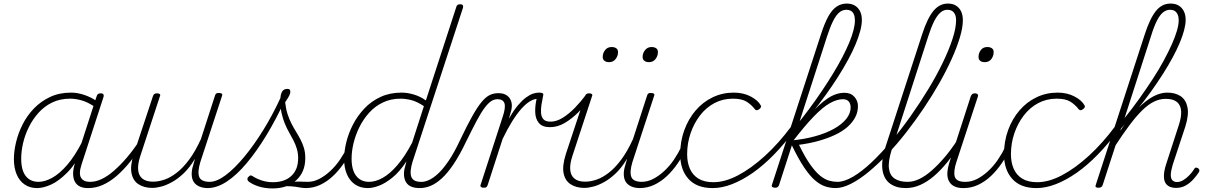

<svg xmlns="http://www.w3.org/2000/svg" viewBox="-20 -1039 6788 1078"><path d="M188 17Q148 17 118.5 -3Q89 -23 73.5 -60Q58 -97 58 -146Q58 -189 70 -240Q82 -291 107 -340.5Q132 -390 170.5 -430Q209 -470 261 -494.5Q313 -519 379 -519Q415 -519 453.5 -506Q492 -493 523 -471L511 -440Q470 -467 436.5 -476Q403 -485 374 -485Q318 -485 274 -464Q230 -443 197 -406.5Q164 -370 142 -325.5Q120 -281 109.5 -235Q99 -189 99 -148Q99 -108 109 -79.5Q119 -51 141 -34.5Q163 -18 196 -18Q232 -18 273.5 -41Q315 -64 358 -114Q401 -164 442 -244L451 -207Q407 -120 358.5 -71Q310 -22 266.5 -2.5Q223 17 188 17ZM472 17Q448 17 429.5 8.5Q411 0 401 -18Q391 -36 390.5 -61.5Q390 -87 400 -120L523 -500Q526 -508 531 -511.5Q536 -515 546 -515Q558 -515 561 -508.5Q564 -502 561 -494L438 -116Q421 -64 435 -41Q449 -18 484 -18Q490 -18 493 -12.5Q496 -7 495.5 -0.5Q495 6 489 11.5Q483 17 472 17Z M475 17Q466 17 462 11.5Q458 6 459.5 -0.5Q461 -7 467.5 -12.5Q474 -18 486 -18Q518 -18 551.5 -34Q585 -50 620.5 -81Q656 -112 692 -154Q728 -196 762 -248Q768 -258 776 -256.5Q784 -255 787.5 -247Q791 -239 784 -230Q746 -174 708.5 -128Q671 -82 633.5 -50Q596 -18 556.5 -0.5Q517 17 475 17Z M835 16Q790 16 758.5 -4Q727 -24 718.5 -66Q710 -108 731 -174L839 -500Q842 -508 847 -511.5Q852 -515 863 -515Q871 -515 876.5 -511Q882 -507 878 -499L768 -164Q753 -119 755.5 -86.5Q758 -54 779 -36.5Q800 -19 839 -19Q870 -19 903.5 -30.5Q937 -42 972 -69Q1007 -96 1041.5 -142Q1076 -188 1108 -258L1187 -502Q1190 -511 1194 -514Q1198 -517 1209 -517Q1219 -517 1224.5 -513.5Q1230 -510 1227 -502L1105 -130Q1088 -74 1098.5 -46Q1109 -18 1159 -18Q1167 -18 1169.5 -12.5Q1172 -7 1170.5 -0.5Q1169 6 1163 11.5Q1157 17 1147 17Q1123 17 1104 10Q1085 3 1073 -10.5Q1061 -24 1057.5 -45.5Q1054 -67 1060 -95L1075 -148Q1045 -98 1012 -66.5Q979 -35 946.5 -17Q914 1 885.5 8.5Q857 16 835 16Z M1145 17Q1137 17 1133.5 11.5Q1130 6 1132 -0.5Q1134 -7 1140.5 -12.5Q1147 -18 1156 -18Q1197 -18 1247 -55.5Q1297 -93 1351 -158Q1405 -223 1458 -308.5Q1511 -394 1556 -492Q1561 -501 1568 -500.5Q1575 -500 1579 -492Q1583 -484 1577 -471Q1530 -369 1476 -280Q1422 -191 1366 -124Q1310 -57 1254 -20Q1198 17 1145 17Z M1698 17Q1680 17 1660 13Q1640 9 1614 7Q1588 5 1555 8L1581 -11Q1616 -18 1638 -19Q1660 -20 1676.5 -19Q1693 -18 1709 -18Q1718 -18 1722 -12.5Q1726 -7 1725 -0.5Q1724 6 1717 11.5Q1710 17 1698 17ZM1510 19Q1467 19 1431.5 7.5Q1396 -4 1375 -21Q1369 -27 1369 -34Q1369 -41 1375 -46Q1382 -54 1388 -54Q1394 -54 1403 -47Q1426 -33 1454 -24.5Q1482 -16 1512 -16Q1578 -16 1616 -51.5Q1654 -87 1654 -151Q1654 -179 1646.5 -204Q1639 -229 1627.5 -251Q1616 -273 1603 -296Q1590 -319 1579 -345.5Q1568 -372 1561 -404Q1554 -436 1554 -476Q1554 -508 1563.5 -524Q1573 -540 1593 -540Q1604 -540 1607 -535Q1610 -530 1610 -524Q1610 -514 1604 -502Q1598 -490 1581 -465Q1585 -428 1594.5 -398.5Q1604 -369 1616.5 -345Q1629 -321 1642.5 -299Q1656 -277 1667.5 -255Q1679 -233 1686.5 -208Q1694 -183 1694 -151Q1694 -74 1644 -27.5Q1594 19 1510 19Z M1696 17Q1687 17 1683 11.5Q1679 6 1680.5 -0.5Q1682 -7 1688.5 -12.5Q1695 -18 1707 -18Q1740 -18 1771.5 -34Q1803 -50 1833.5 -78Q1864 -106 1888.5 -142Q1913 -178 1931 -216Q1935 -225 1942 -224.5Q1949 -224 1954.5 -218.5Q1960 -213 1957 -204Q1937 -161 1909.5 -121Q1882 -81 1849 -50Q1816 -19 1777.5 -1Q1739 17 1696 17Z M2045 17Q2004 17 1974 -3Q1944 -23 1928 -60Q1912 -97 1912 -146Q1912 -190 1924.5 -241Q1937 -292 1962.5 -341Q1988 -390 2026.5 -430.5Q2065 -471 2117 -495Q2169 -519 2235 -519Q2268 -519 2304.5 -508Q2341 -497 2371 -475L2542 -1000Q2544 -1008 2549 -1011.5Q2554 -1015 2564 -1015Q2576 -1015 2579 -1008.5Q2582 -1002 2579 -994L2296 -130Q2279 -74 2289.5 -46Q2300 -18 2344 -18Q2350 -18 2353.5 -12.5Q2357 -7 2356 -0.5Q2355 6 2349 11.5Q2343 17 2333 17Q2312 17 2294.5 11Q2277 5 2266 -7.5Q2255 -20 2250.5 -39.5Q2246 -59 2250 -86L2262 -133Q2224 -75 2184 -42.5Q2144 -10 2108.5 3.5Q2073 17 2045 17ZM2052 -18Q2088 -18 2128 -40Q2168 -62 2210.5 -111Q2253 -160 2294 -238L2360 -443Q2321 -469 2289 -477Q2257 -485 2229 -485Q2175 -485 2130.5 -464Q2086 -443 2053 -406.5Q2020 -370 1998 -325.5Q1976 -281 1965 -235Q1954 -189 1954 -148Q1954 -108 1964.5 -79.5Q1975 -51 1997 -34.5Q2019 -18 2052 -18Z M2337 17Q2328 17 2324 11.5Q2320 6 2321.5 -0.5Q2323 -7 2330 -12.5Q2337 -18 2349 -18Q2365 -18 2388 -28Q2411 -38 2438.5 -63Q2466 -88 2498 -134.5Q2530 -181 2564 -254Q2603 -336 2632 -387.5Q2661 -439 2684.5 -467Q2708 -495 2730 -505.5Q2752 -516 2779 -516Q2789 -516 2791.5 -511Q2794 -506 2792 -499Q2790 -492 2784.5 -487Q2779 -482 2773 -482Q2754 -482 2737 -470.5Q2720 -459 2700.5 -433Q2681 -407 2657 -362Q2633 -317 2599 -248Q2562 -170 2527.5 -118.5Q2493 -67 2460.5 -37.5Q2428 -8 2397.5 4.5Q2367 17 2337 17Z M2695 15Q2686 15 2681 11Q2676 7 2678 0L2802 -382Q2820 -435 2812.5 -458.5Q2805 -482 2773 -482Q2765 -482 2762 -487Q2759 -492 2760 -499Q2761 -506 2766 -511Q2771 -516 2779 -516Q2798 -516 2813 -510Q2828 -504 2838.5 -491.5Q2849 -479 2852.5 -460.5Q2856 -442 2850 -417L2837 -372Q2863 -418 2887 -446.5Q2911 -475 2932.5 -491Q2954 -507 2972 -513Q2990 -519 3005 -519Q3011 -519 3014.5 -513.5Q3018 -508 3017.5 -501.5Q3017 -495 3012.5 -489.5Q3008 -484 2998 -484Q2978 -484 2955 -470Q2932 -456 2907 -428Q2882 -400 2855.5 -357.5Q2829 -315 2802 -259L2718 0Q2715 8 2711 11.5Q2707 15 2695 15Z M3068 -325Q3025 -325 3005.5 -348.5Q2986 -372 2985 -409.5Q2984 -447 2993 -485L3006 -519Q3021 -519 3026.5 -515.5Q3032 -512 3030 -505Q3024 -477 3020 -450.5Q3016 -424 3018 -402.5Q3020 -381 3032 -368.5Q3044 -356 3071 -356Q3105 -356 3140 -378Q3175 -400 3208.5 -434.5Q3242 -469 3270 -507Q3274 -513 3283 -510Q3292 -507 3296.5 -500Q3301 -493 3292 -483Q3264 -446 3228 -409.5Q3192 -373 3151.5 -349Q3111 -325 3068 -325Z M3261 16Q3216 16 3184.5 -4Q3153 -24 3144.5 -66Q3136 -108 3157 -174L3265 -500Q3268 -508 3273 -511.5Q3278 -515 3289 -515Q3297 -515 3302.5 -511Q3308 -507 3304 -499L3194 -164Q3179 -119 3181.5 -86.5Q3184 -54 3205 -36.5Q3226 -19 3265 -19Q3296 -19 3329.5 -30.5Q3363 -42 3398 -69Q3433 -96 3467.5 -142Q3502 -188 3534 -258L3613 -502Q3616 -511 3620 -514Q3624 -517 3635 -517Q3645 -517 3650.5 -513.5Q3656 -510 3653 -502L3531 -130Q3514 -74 3524.5 -46Q3535 -18 3585 -18Q3593 -18 3595.5 -12.5Q3598 -7 3596.5 -0.5Q3595 6 3589 11.5Q3583 17 3573 17Q3549 17 3530 10Q3511 3 3499 -10.5Q3487 -24 3483.5 -45.5Q3480 -67 3486 -95L3501 -148Q3471 -98 3438 -66.5Q3405 -35 3372.5 -17Q3340 1 3311.5 8.5Q3283 16 3261 16Z M3571 17Q3562 17 3558 11.5Q3554 6 3555.5 -0.5Q3557 -7 3563.5 -12.5Q3570 -18 3582 -18Q3615 -18 3646.5 -34Q3678 -50 3708.5 -78Q3739 -106 3763.5 -142Q3788 -178 3806 -216Q3810 -225 3817 -224.5Q3824 -224 3829.5 -218.5Q3835 -213 3832 -204Q3812 -161 3784.5 -121Q3757 -81 3724 -50Q3691 -19 3652.5 -1Q3614 17 3571 17Z M3400 -690Q3384 -690 3374 -697.5Q3364 -705 3364 -719Q3364 -741 3377.5 -758Q3391 -775 3414 -775Q3430 -775 3440 -768Q3450 -761 3450 -746Q3450 -725 3436.5 -707.5Q3423 -690 3400 -690ZM3624 -690Q3608 -690 3598 -697.5Q3588 -705 3588 -719Q3588 -741 3602 -758Q3616 -775 3638 -775Q3654 -775 3664 -768Q3674 -761 3674 -746Q3674 -725 3660.5 -707.5Q3647 -690 3624 -690Z M3981 17Q3892 17 3845.5 -34.5Q3799 -86 3799 -173Q3799 -245 3822 -308Q3845 -371 3885.5 -418.5Q3926 -466 3981 -492.5Q4036 -519 4100 -519Q4154 -519 4195.5 -497Q4237 -475 4252 -446Q4254 -442 4252.5 -437.5Q4251 -433 4243 -426Q4233 -419 4227 -420.5Q4221 -422 4218 -426Q4199 -451 4172 -468Q4145 -485 4095 -485Q4038 -485 3991 -460Q3944 -435 3910 -390.5Q3876 -346 3857 -290Q3838 -234 3838 -173Q3838 -127 3853.5 -91.5Q3869 -56 3901.5 -36Q3934 -16 3986 -16Q3995 -16 3998.5 -11Q4002 -6 4001.5 0.5Q4001 7 3995.5 12Q3990 17 3981 17Z M3982 17Q3973 17 3968 12Q3963 7 3963 0.5Q3963 -6 3969 -11Q3975 -16 3986 -16Q4050 -16 4123.5 -54.5Q4197 -93 4274.5 -163.5Q4352 -234 4424 -331Q4431 -342 4437.5 -339Q4444 -336 4446 -326.5Q4448 -317 4442 -309Q4385 -232 4325.5 -171Q4266 -110 4206.5 -68.5Q4147 -27 4090 -5Q4033 17 3982 17Z M4332 15Q4322 15 4316.5 11Q4311 7 4314 -1L4590 -848Q4610 -910 4631 -947.5Q4652 -985 4677.5 -1002Q4703 -1019 4734 -1019Q4761 -1019 4780 -1007.5Q4799 -996 4809 -975.5Q4819 -955 4819 -926Q4819 -900 4810 -866Q4801 -832 4784 -791Q4767 -750 4742 -704Q4717 -658 4685 -607.5Q4653 -557 4615 -504.5Q4577 -452 4534 -398Q4491 -344 4444 -290L4440 -322Q4483 -373 4521.5 -425Q4560 -477 4594 -527.5Q4628 -578 4657 -625.5Q4686 -673 4709 -717Q4732 -761 4748 -799.5Q4764 -838 4772 -869.5Q4780 -901 4780 -924Q4780 -944 4774.5 -957.5Q4769 -971 4758.5 -977.5Q4748 -984 4731 -984Q4710 -984 4692 -969Q4674 -954 4657.5 -921Q4641 -888 4624 -836L4354 0Q4351 8 4346 11.5Q4341 15 4332 15ZM4673 17Q4643 17 4614.5 8Q4586 -1 4556.5 -26Q4527 -51 4494.5 -99.5Q4462 -148 4424 -227H4412L4421 -250Q4495 -257 4556.5 -274Q4618 -291 4662.5 -316Q4707 -341 4731.5 -371.5Q4756 -402 4756 -436Q4756 -457 4745 -469.5Q4734 -482 4713 -482Q4679 -482 4639 -459.5Q4599 -437 4547.5 -383.5Q4496 -330 4427 -240L4431 -279Q4483 -344 4530.5 -398.5Q4578 -453 4625.5 -485.5Q4673 -518 4722 -518Q4757 -518 4777 -495.5Q4797 -473 4797 -443Q4797 -410 4782 -381Q4767 -352 4739 -327Q4711 -302 4670 -282.5Q4629 -263 4578 -248.5Q4527 -234 4466 -226Q4500 -156 4530 -114Q4560 -72 4586 -51.5Q4612 -31 4636 -24.5Q4660 -18 4682 -18Q4690 -18 4693.5 -12.5Q4697 -7 4695 -0.5Q4693 6 4687.5 11.5Q4682 17 4673 17Z M4671 17Q4662 17 4659 11.5Q4656 6 4658.5 -0.5Q4661 -7 4667 -12.5Q4673 -18 4682 -18Q4720 -18 4769.5 -47Q4819 -76 4873 -127Q4927 -178 4983 -244.5Q5039 -311 5092 -386Q5145 -461 5191.5 -537.5Q5238 -614 5273 -686.5Q5308 -759 5328 -820.5Q5348 -882 5348 -925Q5348 -934 5353.5 -939Q5359 -944 5367 -944Q5375 -944 5380.5 -939Q5386 -934 5386 -925Q5386 -885 5369.5 -829.5Q5353 -774 5323.5 -708.5Q5294 -643 5254 -572.5Q5214 -502 5166.5 -431.5Q5119 -361 5067.5 -295Q5016 -229 4962.5 -173Q4909 -117 4857 -74Q4805 -31 4757.5 -7Q4710 17 4671 17Z M5065 17Q5012 17 4977.5 -8Q4943 -33 4935 -83.5Q4927 -134 4950 -209L5158 -848Q5187 -937 5221 -978Q5255 -1019 5302 -1019Q5329 -1019 5347.5 -1007.5Q5366 -996 5376 -975.5Q5386 -955 5386 -926Q5386 -917 5380.5 -912Q5375 -907 5367 -907Q5359 -907 5353.5 -912Q5348 -917 5348 -926Q5348 -945 5342 -958Q5336 -971 5325.5 -977.5Q5315 -984 5298 -984Q5278 -984 5260 -968.5Q5242 -953 5225.5 -921Q5209 -889 5192 -836L4987 -200Q4966 -133 4971 -93.5Q4976 -54 5003.5 -36Q5031 -18 5075 -18Q5084 -18 5087.5 -12.5Q5091 -7 5089 -0.5Q5087 6 5080.5 11.5Q5074 17 5065 17Z M5065 17Q5056 17 5052 11.5Q5048 6 5049.5 -0.5Q5051 -7 5057.5 -12.5Q5064 -18 5076 -18Q5108 -18 5141.5 -34Q5175 -50 5210.5 -81Q5246 -112 5282 -154Q5318 -196 5352 -248Q5358 -258 5366 -256.5Q5374 -255 5377.5 -247Q5381 -239 5374 -230Q5336 -174 5298.5 -128Q5261 -82 5223.5 -50Q5186 -18 5146.5 -0.5Q5107 17 5065 17Z M5388 17Q5360 17 5340 8Q5320 -1 5309 -20Q5298 -39 5299 -67Q5300 -95 5313 -135L5431 -500Q5435 -508 5440 -511.5Q5445 -515 5454 -515Q5463 -515 5468 -510.5Q5473 -506 5471 -499L5350 -130Q5332 -75 5341 -46.5Q5350 -18 5399 -18Q5407 -18 5410.5 -12.5Q5414 -7 5412.5 -0.5Q5411 6 5405.5 11.5Q5400 17 5388 17ZM5509 -690Q5493 -690 5483.5 -697.5Q5474 -705 5474 -719Q5474 -741 5487 -758Q5500 -775 5523 -775Q5539 -775 5549 -768Q5559 -761 5559 -746Q5559 -725 5546 -707.5Q5533 -690 5509 -690Z M5390 17Q5381 17 5377 11.5Q5373 6 5374.5 -0.5Q5376 -7 5382.5 -12.5Q5389 -18 5401 -18Q5434 -18 5465.5 -34Q5497 -50 5527.5 -78Q5558 -106 5582.5 -142Q5607 -178 5625 -216Q5629 -225 5636 -224.5Q5643 -224 5648.5 -218.5Q5654 -213 5651 -204Q5631 -161 5603.5 -121Q5576 -81 5543 -50Q5510 -19 5471.5 -1Q5433 17 5390 17Z M5799 17Q5710 17 5663.5 -34.5Q5617 -86 5617 -173Q5617 -245 5640 -308Q5663 -371 5703.5 -418.5Q5744 -466 5799 -492.5Q5854 -519 5918 -519Q5972 -519 6013.5 -497Q6055 -475 6070 -446Q6072 -442 6070.5 -437.5Q6069 -433 6061 -426Q6051 -419 6045 -420.5Q6039 -422 6036 -426Q6017 -451 5990 -468Q5963 -485 5913 -485Q5856 -485 5809 -460Q5762 -435 5728 -390.5Q5694 -346 5675 -290Q5656 -234 5656 -173Q5656 -127 5671.5 -91.5Q5687 -56 5719.5 -36Q5752 -16 5804 -16Q5813 -16 5816.5 -11Q5820 -6 5819.5 0.5Q5819 7 5813.5 12Q5808 17 5799 17Z M5800 17Q5791 17 5786 12Q5781 7 5781 0.5Q5781 -6 5787 -11Q5793 -16 5804 -16Q5868 -16 5941.5 -54.5Q6015 -93 6092.5 -163.5Q6170 -234 6242 -331Q6249 -342 6255.5 -339Q6262 -336 6264 -326.5Q6266 -317 6260 -309Q6203 -232 6143.5 -171Q6084 -110 6024.5 -68.5Q5965 -27 5908 -5Q5851 17 5800 17Z M6583 16Q6562 16 6546 8.5Q6530 1 6522 -14.5Q6514 -30 6515 -56Q6516 -82 6528 -119L6599 -338Q6614 -384 6611.5 -416.5Q6609 -449 6588 -466.5Q6567 -484 6525 -484Q6491 -484 6458.5 -468Q6426 -452 6392.5 -419Q6359 -386 6321.5 -336Q6284 -286 6240 -218L6221 -227Q6268 -306 6310 -361.5Q6352 -417 6391.5 -452Q6431 -487 6466 -503Q6501 -519 6534 -519Q6578 -519 6608 -499.5Q6638 -480 6647 -437.5Q6656 -395 6635 -328L6564 -113Q6554 -79 6553.5 -58Q6553 -37 6562.5 -27Q6572 -17 6588 -17Q6606 -17 6623.5 -27.5Q6641 -38 6657 -54.5Q6673 -71 6683 -87Q6686 -94 6691.5 -97Q6697 -100 6706 -95Q6713 -90 6714 -84.5Q6715 -79 6711 -72Q6698 -52 6679.5 -31.5Q6661 -11 6637 2.5Q6613 16 6583 16ZM6147 15Q6137 15 6133 11.5Q6129 8 6132 0L6408 -848Q6437 -937 6470.5 -978Q6504 -1019 6552 -1019Q6579 -1019 6597.5 -1008Q6616 -997 6626.5 -976.5Q6637 -956 6637 -927Q6637 -903 6628.5 -870Q6620 -837 6603.5 -798Q6587 -759 6563.5 -715.5Q6540 -672 6509.5 -624Q6479 -576 6442.5 -525Q6406 -474 6363.5 -422Q6321 -370 6274 -317L6171 0Q6168 8 6162.5 11.5Q6157 15 6147 15ZM6294 -376Q6339 -432 6378.5 -487.5Q6418 -543 6452.5 -596Q6487 -649 6513.5 -698Q6540 -747 6559 -789.5Q6578 -832 6588 -866.5Q6598 -901 6598 -925Q6598 -944 6592 -957.5Q6586 -971 6575.5 -977.5Q6565 -984 6549 -984Q6528 -984 6510 -969.5Q6492 -955 6475.5 -922.5Q6459 -890 6443 -838Z"/></svg>

Font: Playwrite MX Thin
Style: Regular
Weight: 250
Designer: Veronika Burian, José Scaglione
Foundry: TypeTogether
Version: Version 1.002